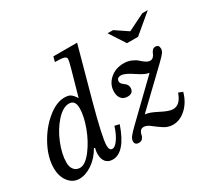

<svg xmlns="http://www.w3.org/2000/svg" viewBox="-161 -1087 1465 1354"><g transform="rotate(-30 571.5 -410.0)"><path d="M468 -692Q484 -750 484 -763Q484 -778 464 -784Q444 -790 392 -790L403 -830H596L485 -425Q413 -161 413 -98Q413 -57 438 -57Q460 -57 486 -94Q512 -131 531 -191L569 -182Q503 10 403 10Q367 10 347.5 -13Q328 -36 328 -79Q328 -99 335 -125L327 -127Q291 -63 237 -26.5Q183 10 132 10Q80 10 45.5 -33.5Q11 -77 11 -146Q11 -231 60 -324Q109 -417 183 -478.5Q257 -540 324 -540Q357 -540 374 -528Q391 -516 410 -486ZM108 -134Q108 -98 126 -76.5Q144 -55 174 -55Q217 -55 267 -120Q317 -185 349 -271.5Q381 -358 381 -421Q381 -487 331 -487Q281 -487 228 -428Q175 -369 141.5 -286Q108 -203 108 -134ZM1022 -408Q1066 -450 1077 -466Q1088 -482 1088 -499Q1088 -530 1059 -530Q1044 -530 1034.5 -519.5Q1025 -509 1020.5 -496Q1016 -483 1005.5 -472.5Q995 -462 980 -462Q964 -462 946 -474Q928 -486 912 -501Q896 -516 868 -528Q840 -540 806 -540Q739 -540 693.5 -499Q648 -458 648 -399Q648 -363 666 -342.5Q684 -322 715 -322Q764 -322 764 -368Q764 -393 738.5 -410.5Q713 -428 713 -445Q713 -476 749 -476Q778 -476 840.5 -434Q903 -392 929 -392L931 -389L655 -122Q618 -86 603.5 -67Q589 -48 589 -30Q589 0 622 0Q641 0 651.5 -12.5Q662 -25 664.5 -40.5Q667 -56 676.5 -68.5Q686 -81 705 -81Q729 -81 757 -58.5Q785 -36 820 -13Q855 10 894 10Q952 10 1001.5 -36Q1051 -82 1071 -156L1037 -169Q1020 -123 998.5 -104Q977 -85 948 -85Q917 -85 853 -118.5Q789 -152 760 -152L758 -155ZM989 -651H899L815 -780H860L961 -712L1098 -780H1143Z"/></g></svg>

Font: Libre Baskerville
Style: Italic
Weight: 400
Italic angle: -15°
Designer: Pablo Impallari, Rodrigo Fuenzalida
Foundry: Pablo Impallari, Rodrigo Fuenzalida
Version: Version 1.051;Glyphs 3.2.3 (3260)